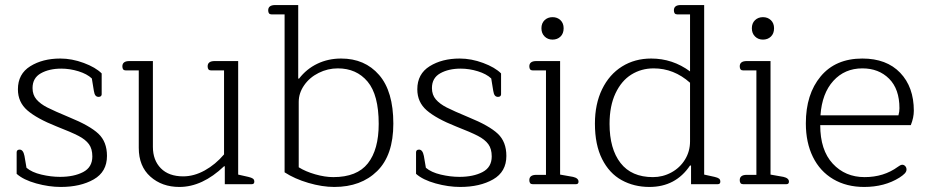

<svg xmlns="http://www.w3.org/2000/svg" viewBox="-20 -730 3683 761"><path d="M46 -41V-126Q46 -137 58 -137Q72 -137 77 -112L85 -65Q106 -47 144 -38Q182 -29 218 -29Q273 -29 309.5 -48Q346 -67 346 -110Q346 -140 332.5 -158.5Q319 -177 291 -191.5Q263 -206 204 -229Q126 -260 88.5 -292.5Q51 -325 51 -376Q51 -437 100 -467.5Q149 -498 219 -498Q265 -498 312 -480.5Q359 -463 383 -439V-356Q383 -352 380 -349Q377 -346 371 -346Q363 -346 358.5 -351.5Q354 -357 352 -370L344 -419Q325 -437 291 -447.5Q257 -458 223 -458Q175 -458 142 -439.5Q109 -421 109 -381Q109 -354 124.5 -336Q140 -318 167.5 -304Q195 -290 255 -265Q336 -232 370 -200Q404 -168 404 -112Q404 -49 351.5 -19Q299 11 221 11Q174 11 123.5 -3Q73 -17 46 -41Z M530 -144V-451H478Q465 -451 465 -467Q465 -488 493 -488H586V-148Q586 -95 617.5 -63Q649 -31 706 -31Q749 -31 791.5 -54.5Q834 -78 868 -118V-451H816Q803 -451 803 -467Q803 -488 831 -488H924V-38L964 -29Q977 -26 982.5 -22Q988 -18 988 -10Q988 0 978 0H871V-71H868Q782 11 691 11Q622 11 576 -30Q530 -71 530 -144Z M1108 -47V-673H1056Q1043 -673 1043 -689Q1043 -710 1071 -710H1162V-419L1165 -418Q1195 -457 1238 -477.5Q1281 -498 1332 -498Q1426 -498 1482.5 -433Q1539 -368 1539 -240Q1539 -115 1475 -52Q1411 11 1305 11Q1257 11 1202.5 -5Q1148 -21 1108 -47ZM1481 -239Q1481 -354 1437 -406.5Q1393 -459 1319 -459Q1279 -459 1243 -441Q1207 -423 1185.5 -392Q1164 -361 1164 -326V-67Q1191 -50 1229.5 -39Q1268 -28 1301 -28Q1395 -28 1438 -82.5Q1481 -137 1481 -239Z M1629 -41V-126Q1629 -137 1641 -137Q1655 -137 1660 -112L1668 -65Q1689 -47 1727 -38Q1765 -29 1801 -29Q1856 -29 1892.5 -48Q1929 -67 1929 -110Q1929 -140 1915.5 -158.5Q1902 -177 1874 -191.5Q1846 -206 1787 -229Q1709 -260 1671.5 -292.5Q1634 -325 1634 -376Q1634 -437 1683 -467.5Q1732 -498 1802 -498Q1848 -498 1895 -480.5Q1942 -463 1966 -439V-356Q1966 -352 1963 -349Q1960 -346 1954 -346Q1946 -346 1941.5 -351.5Q1937 -357 1935 -370L1927 -419Q1908 -437 1874 -447.5Q1840 -458 1806 -458Q1758 -458 1725 -439.5Q1692 -421 1692 -381Q1692 -354 1707.5 -336Q1723 -318 1750.5 -304Q1778 -290 1838 -265Q1919 -232 1953 -200Q1987 -168 1987 -112Q1987 -49 1934.5 -19Q1882 11 1804 11Q1757 11 1706.5 -3Q1656 -17 1629 -41Z M2126 -618Q2126 -638 2138.5 -650Q2151 -662 2170 -662Q2189 -662 2201.5 -650Q2214 -638 2214 -618Q2214 -597 2201.5 -585Q2189 -573 2170 -573Q2151 -573 2138.5 -585.5Q2126 -598 2126 -618ZM2078 -16Q2078 -37 2106 -37H2144V-451H2091Q2078 -451 2078 -467Q2078 -488 2106 -488H2200V-38L2251 -29Q2273 -24 2273 -10Q2273 0 2263 0H2091Q2078 0 2078 -16Z M2338 -240Q2338 -318 2366.5 -376.5Q2395 -435 2445.5 -466.5Q2496 -498 2561 -498Q2646 -498 2715 -447V-673H2664Q2651 -673 2651 -689Q2651 -710 2678 -710H2771V-38L2812 -29Q2825 -26 2830 -22Q2835 -18 2835 -10Q2835 0 2825 0H2719V-74H2715Q2658 11 2554 11Q2493 11 2444 -16Q2395 -43 2366.5 -99.5Q2338 -156 2338 -240ZM2715 -170V-402Q2651 -459 2571 -459Q2522 -459 2482.5 -434.5Q2443 -410 2419.5 -360Q2396 -310 2396 -239Q2396 -140 2439.5 -84Q2483 -28 2568 -28Q2607 -28 2641 -46.5Q2675 -65 2695 -97.5Q2715 -130 2715 -170Z M2960 -618Q2960 -638 2972.5 -650Q2985 -662 3004 -662Q3023 -662 3035.5 -650Q3048 -638 3048 -618Q3048 -597 3035.5 -585Q3023 -573 3004 -573Q2985 -573 2972.5 -585.5Q2960 -598 2960 -618ZM2912 -16Q2912 -37 2940 -37H2978V-451H2925Q2912 -451 2912 -467Q2912 -488 2940 -488H3034V-38L3085 -29Q3107 -24 3107 -10Q3107 0 3097 0H2925Q2912 0 2912 -16Z M3174 -241Q3174 -357 3233 -427.5Q3292 -498 3398 -498Q3494 -498 3548 -441.5Q3602 -385 3602 -291Q3602 -264 3590 -234H3231Q3231 -135 3280.5 -81.5Q3330 -28 3407 -28Q3483 -28 3539 -69Q3541 -70 3546 -73.5Q3551 -77 3556 -77Q3563 -77 3568 -71.5Q3573 -66 3573 -58Q3573 -50 3566 -42.5Q3559 -35 3545 -26Q3486 11 3405 11Q3335 11 3282.5 -20Q3230 -51 3202 -108Q3174 -165 3174 -241ZM3541 -273Q3545 -287 3545 -301Q3545 -377 3504 -418Q3463 -459 3398 -459Q3328 -459 3283 -409.5Q3238 -360 3232 -273Z"/></svg>

Font: Maitree Light
Style: Regular
Weight: 300
Designer: CadsonDemak Team
Foundry: CadsonDemak
Version: Version 1.001